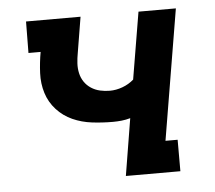

<svg xmlns="http://www.w3.org/2000/svg" viewBox="-43 -567 686 614"><g transform="rotate(-5 300.0 -260.0)"><path d="M337 0 367 -183Q353 -179 339 -177.5Q325 -176 311 -176Q277 -176 244 -180Q211 -184 182 -197Q153 -210 131.5 -233.5Q110 -257 100.5 -287.5Q91 -318 92.5 -351.5Q94 -385 100 -419H61L62 -520H237L218 -405Q215 -389 214 -372.5Q213 -356 216.5 -340.5Q220 -325 228.5 -312.5Q237 -300 250 -291.5Q263 -283 278.5 -279.5Q294 -276 310 -276Q330 -276 350.5 -283.5Q371 -291 387 -305L423 -520H543L473 -101H512V0Z"/></g></svg>

Font: Iosevka HT Extended
Style: Bold Italic
Weight: 700
Width: 7
Italic angle: -9°
Monospace: yes
Designer: Belleve Invis
Foundry: Belleve Invis
Version: Version 32.3.0; ttfautohint (v1.8.4)